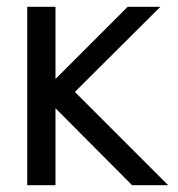

<svg xmlns="http://www.w3.org/2000/svg" viewBox="-20 -544 524 564"><path d="M143 -524V-312L355 -524H451L200 -274L474 0H368L143 -226V0H60V-524Z"/></svg>

Font: ColatingCofangSans
Style: Regular
Weight: 400
Foundry: GNU
Version: Version 412.227;June 27, 2022;FontCreator 11.0.0.2412 32-bit